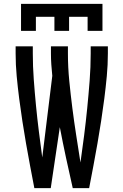

<svg xmlns="http://www.w3.org/2000/svg" viewBox="-20 -975 640 995"><path d="M158 0Q147 -58 136 -115.5Q125 -173 115 -231Q105 -289 96 -347Q87 -405 79.5 -463.5Q72 -522 66.5 -580.5Q61 -639 61 -698V-735H150V-698Q150 -631 155 -563Q160 -495 166.5 -428Q173 -361 181.5 -293.5Q190 -226 199 -159L251 -582Q248 -611 246 -640Q244 -669 244 -698V-735H332V-698Q332 -627 339 -556Q346 -485 355 -414.5Q364 -344 375 -273.5Q386 -203 397 -133Q407 -203 416 -273.5Q425 -344 432 -414.5Q439 -485 444.5 -556Q450 -627 450 -698V-735H539V-698Q539 -639 533.5 -580.5Q528 -522 520.5 -463.5Q513 -405 504 -347Q495 -289 485 -231Q475 -173 464 -115.5Q453 -58 442 0H357Q339 -79 322 -158Q305 -237 290 -316L243 0ZM89 -815V-955H511V-815H434V-888H338V-815H262V-888H166V-815Z"/></svg>

Font: Iosevka Medium Extended
Style: Regular
Weight: 500
Width: 7
Monospace: yes
Designer: Belleve Invis
Foundry: Belleve Invis
Version: Version 32.5.0; ttfautohint (v1.8.4)